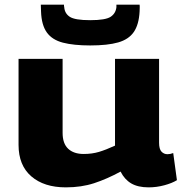

<svg xmlns="http://www.w3.org/2000/svg" viewBox="-20 -798 787 828"><path d="M264 10Q170 10 115 -37.5Q60 -85 60 -173V-544H250V-225Q250 -179 274 -156.5Q298 -134 341 -134Q377 -134 407 -143Q437 -152 476 -170V-544H666V-183Q666 -155 676.5 -144Q687 -133 702 -133Q715 -133 727 -138L743 -21Q722 -8 688.5 1Q655 10 621 10Q575 10 546 -7Q517 -24 500 -58Q441 -26 386 -8Q331 10 264 10ZM369 -602Q298 -602 251.5 -614Q205 -626 182 -658Q159 -690 157 -748Q156 -762 156 -778H256Q256 -775 256 -772.5Q256 -770 257 -767Q259 -740 281 -725.5Q303 -711 369 -711Q435 -711 457 -725.5Q479 -740 482 -767Q482 -770 482 -772.5Q482 -775 482 -778H582Q583 -770 582.5 -762.5Q582 -755 582 -748Q579 -692 557 -660Q535 -628 489.5 -615Q444 -602 369 -602Z"/></svg>

Font: Georama Extended
Style: Bold
Weight: 700
Width: 7
Designer: Jean-Baptiste Levee
Foundry: Production Type
Version: Version 1.000